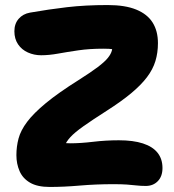

<svg xmlns="http://www.w3.org/2000/svg" viewBox="-20 -730 690 761"><path d="M177 11Q128 11 99 -6Q70 -23 57.5 -52Q45 -81 45 -115Q45 -149 53.5 -181Q62 -213 87.5 -247Q113 -281 162 -321.5Q211 -362 292 -413Q341 -444 368 -464.5Q395 -485 407.5 -500.5Q420 -516 423.5 -530Q427 -544 428 -561L460 -519Q452 -525 445.5 -529Q439 -533 427 -535Q415 -537 389 -537Q335 -537 290.5 -530.5Q246 -524 210 -517.5Q174 -511 143 -511Q115 -511 90.5 -522Q66 -533 51.5 -554.5Q37 -576 37 -606Q37 -636 54 -655.5Q71 -675 99 -680Q173 -693 245.5 -701.5Q318 -710 407 -710Q476 -710 520 -692Q564 -674 585 -640.5Q606 -607 606 -559Q606 -521 596 -488Q586 -455 562.5 -424Q539 -393 500 -360.5Q461 -328 403 -291Q345 -254 310.5 -229.5Q276 -205 259 -186.5Q242 -168 235.5 -150Q229 -132 227 -108L175 -178Q193 -170 211 -166Q229 -162 259 -162Q299 -162 349 -168Q399 -174 451 -174Q508 -174 546.5 -161.5Q585 -149 604.5 -124.5Q624 -100 624 -64Q624 -31 605.5 -12Q587 7 558 7Q538 7 521 5Q504 3 483 1.5Q462 0 430 0Q360 0 296.5 5.5Q233 11 177 11Z"/></svg>

Font: Shantell Sans ExtraBold
Style: Regular
Weight: 800
Designer: Stephen Nixon, Anya Danilova, Shantell Martin
Foundry: Arrow Type
Version: Version 1.011;[c5ecc13dd]